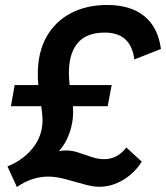

<svg xmlns="http://www.w3.org/2000/svg" viewBox="-20 -740 667 772"><path d="M48 12 10 -71Q73 -96 112 -145Q151 -194 151 -256Q151 -269 149.5 -283Q148 -297 146 -313H24L39 -398H134Q132 -421 132 -442Q132 -530 167 -592Q202 -654 265 -687Q328 -720 411 -720Q506 -720 561 -674.5Q616 -629 627 -543L520 -501Q507 -609 401 -609Q328 -609 292.5 -567Q257 -525 257 -447Q257 -434 258 -422Q259 -410 260 -398H429L413 -313H273Q274 -301 274 -289Q274 -247 259.5 -205.5Q245 -164 217 -132Q230 -135 246 -135Q271 -135 297 -126Q323 -117 349 -108.5Q375 -100 399 -100Q452 -100 488 -147L550 -90Q521 -44 475 -16.5Q429 11 379 11Q352 11 316 0.5Q280 -10 242 -20Q204 -30 174 -30Q108 -30 48 12Z"/></svg>

Font: Livvic SemiBold
Style: Italic
Weight: 600
Italic angle: -10°
Designer: Jacques Le Bailly, Baron von Fonthausen
Version: Version 1.001; ttfautohint (v1.8.2)